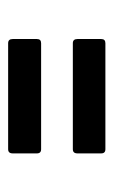

<svg xmlns="http://www.w3.org/2000/svg" viewBox="74 -532 273 460"><g transform="rotate(-90 210.0 -301.5)"><path d="M83 -339Q73 -339 73 -349V-407Q73 -418 83 -418H337Q347 -418 347 -407V-349Q347 -339 337 -339ZM83 -185Q73 -185 73 -195V-252Q73 -263 83 -263H337Q347 -263 347 -252V-195Q347 -185 337 -185Z"/></g></svg>

Font: Sofia Sans Extra Condensed SemiBold
Style: Regular
Weight: 600
Designer: Botio Nikoltchev, Ani Petrova
Foundry: lettersoup
Version: Version 4.101